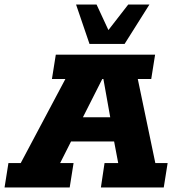

<svg xmlns="http://www.w3.org/2000/svg" viewBox="-50 -823 773 843"><path d="M-30 0 -13 -107H41L237 -476H178L195 -583H631L614 -476H555L632 -107H686L669 0H393L409 -107H469L451 -202H262L214 -107H273L256 0ZM314 -308H434L404 -476H399ZM343 -630 284 -803H374L426 -691L513 -803H606L497 -630Z"/></svg>

Font: Rokkitt SemiBold ExtraBold
Style: Italic
Weight: 800
Italic angle: -9°
Version: Version 3.103